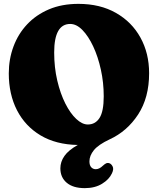

<svg xmlns="http://www.w3.org/2000/svg" viewBox="-20 -735 822 994"><path d="M386 -715Q498 -715 580.2 -668.2Q662.5 -621.5 707.2 -540.2Q752 -459 752 -356Q752 -229.5 695 -142.2Q638 -55 547.5 -13.5Q489 14 466 42.5Q443 71 443 100.5Q443 120.5 452.2 130.8Q461.5 141 476 141Q494 141 512.5 123Q521 115 528.8 111Q536.5 107 546 110Q556.5 113.5 563.2 127Q570 140.5 559.5 162.5Q545 194 508.2 216.5Q471.5 239 419 239Q358.5 239 325.5 211.2Q292.5 183.5 292.5 136.5Q292.5 102.5 313.5 72.5Q334.5 42.5 382.5 15.5Q270 13.5 190.2 -34Q110.5 -81.5 68 -164.2Q25.5 -247 25.5 -355Q25.5 -429 49.8 -494.2Q74 -559.5 120.5 -609Q167 -658.5 233.8 -686.8Q300.5 -715 386 -715ZM517 -236.5Q517 -307.5 502.2 -374.5Q487.5 -441.5 462.5 -494.8Q437.5 -548 406.8 -579.5Q376 -611 343.5 -611Q260.5 -611 260.5 -463.5Q260.5 -385.5 276.5 -317.8Q292.5 -250 318.2 -199Q344 -148 374.8 -119.2Q405.5 -90.5 434.5 -90.5Q473.5 -90.5 495.2 -124.2Q517 -158 517 -236.5Z"/></svg>

Font: Fraunces 72pt S100 Black
Style: Regular
Weight: 900
Version: Version 1.000; ttfautohint (v1.8.3)